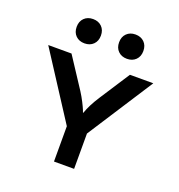

<svg xmlns="http://www.w3.org/2000/svg" viewBox="-125 -789 831 893"><g transform="rotate(20 290.0 -342.5)"><path d="M240.2 -174.8 29.8 -500H145L243.2 -350.1Q257.3 -328.1 268.8 -305.4Q280.3 -282.7 284.7 -271.5L289.1 -259.8H291Q304.7 -300.3 336.9 -350.1L434.1 -500H549.8L339.8 -174.8V0H240.2ZM351.6 -581.3Q335 -597.7 335 -625Q335 -652.3 351.6 -668.7Q368.2 -685.1 395 -685.1Q421.9 -685.1 438.5 -668.7Q455.1 -652.3 455.1 -625Q455.1 -597.7 438.5 -581.3Q421.9 -564.9 395 -564.9Q368.2 -564.9 351.6 -581.3ZM141.6 -581.3Q125 -597.7 125 -625Q125 -652.3 141.6 -668.7Q158.2 -685.1 185.1 -685.1Q211.9 -685.1 228.5 -668.7Q245.1 -652.3 245.1 -625Q245.1 -597.7 228.5 -581.3Q211.9 -564.9 185.1 -564.9Q158.2 -564.9 141.6 -581.3Z"/></g></svg>

Font: Optician Sans
Style: Regular
Weight: 400
Designer: Fábio Duarte Martins, Simen Schikulski
Version: Version 1.002